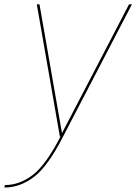

<svg xmlns="http://www.w3.org/2000/svg" viewBox="-71 -610 610 858"><path d="M196.5 0 93.5 -590.5H105.5L206 -15L505.5 -590.5H518.5L211 0Q144 132 81.5 180Q19 228 -51 228L-49.5 217Q17 217 76.5 171Q135 125.5 199.5 0Z"/></svg>

Font: Anybody ExtraExpanded Thin
Style: Italic
Weight: 100
Width: 8
Italic angle: -10°
Designer: Tyler Finck
Foundry: Etcetera Type Company
Version: Version 1.010; ttfautohint (v1.8.3) -l 8 -r 50 -G 200 -x 14 